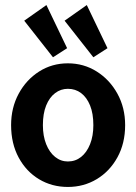

<svg xmlns="http://www.w3.org/2000/svg" viewBox="-20 -730 540 761"><path d="M249 11Q186 11 135 -19.5Q84 -50 54 -105.5Q24 -161 24 -234Q24 -303 54 -358.5Q84 -414 135 -446.5Q186 -479 249 -479Q312 -479 363.5 -446.5Q415 -414 445.5 -358.5Q476 -303 476 -234Q476 -162 445.5 -106.5Q415 -51 363.5 -20Q312 11 249 11ZM249 -90Q279 -90 301.5 -108Q324 -126 337 -158.5Q350 -191 350 -234Q350 -280 337 -312Q324 -344 301.5 -361Q279 -378 249 -378Q221 -378 198.5 -361Q176 -344 163 -312Q150 -280 150 -234Q150 -191 163 -158.5Q176 -126 198.5 -108Q221 -90 249 -90ZM190 -503 76 -648 164 -710 246 -539ZM350 -503 236 -648 324 -710 406 -539Z"/></svg>

Font: Inconsolata ExtraBold
Style: Regular
Weight: 800
Designer: Raph Levien, Cyreal, Brenton Simpson
Foundry: Raph Levien, Cyreal, Google
Version: Version 3.001